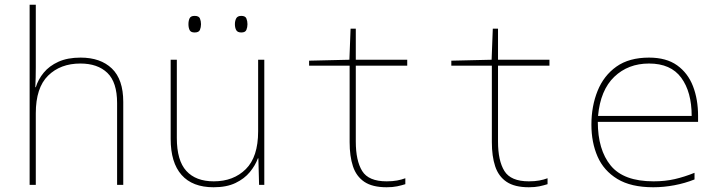

<svg xmlns="http://www.w3.org/2000/svg" viewBox="-20 -780 3040 810"><path d="M105 0V-760H131V-496Q131 -472 130.5 -453.5Q130 -435 129 -412H131Q141 -445 164.5 -473.5Q188 -502 226.5 -519.5Q265 -537 320 -537Q404 -537 452 -491Q500 -445 500 -350V0H474V-345Q474 -433 433 -472.5Q392 -512 319 -512Q235 -512 183 -461Q131 -410 131 -302V0Z M881 10Q792 10 746 -42Q700 -94 700 -194V-528H726V-198Q726 -103 766 -59Q806 -15 882 -15Q965 -15 1017 -66.5Q1069 -118 1069 -226V-528H1095V0H1073L1070 -112H1068Q1057 -82 1034 -54Q1011 -26 973.5 -8Q936 10 881 10ZM998 -643Q982 -643 976.5 -653Q971 -663 971 -678Q971 -692 976.5 -702.5Q982 -713 998 -713Q1015 -713 1019.5 -702Q1024 -691 1024 -678Q1024 -665 1019.5 -654Q1015 -643 998 -643ZM801 -643Q785 -643 780 -653Q775 -663 775 -678Q775 -693 780 -703Q785 -713 801 -713Q819 -713 823.5 -702Q828 -691 828 -678Q828 -665 823.5 -654Q819 -643 801 -643Z M1611 10Q1551 10 1517 -13Q1483 -36 1469 -78.5Q1455 -121 1455 -180V-503H1284V-524L1454 -528L1459 -659H1481V-528H1698V-503H1481V-183Q1481 -102 1508 -58.5Q1535 -15 1611 -15Q1636 -15 1655 -18.5Q1674 -22 1690 -28V-3Q1674 2 1655.5 6Q1637 10 1611 10Z M2211 10Q2151 10 2117 -13Q2083 -36 2069 -78.5Q2055 -121 2055 -180V-503H1884V-524L2054 -528L2059 -659H2081V-528H2298V-503H2081V-183Q2081 -102 2108 -58.5Q2135 -15 2211 -15Q2236 -15 2255 -18.5Q2274 -22 2290 -28V-3Q2274 2 2255.5 6Q2237 10 2211 10Z M2736 10Q2642 10 2584.5 -25Q2527 -60 2501 -119.5Q2475 -179 2475 -254Q2475 -332 2501 -396.5Q2527 -461 2580.5 -499Q2634 -537 2718 -537Q2791 -537 2836.5 -504.5Q2882 -472 2903.5 -416.5Q2925 -361 2925 -291V-266H2502Q2502 -148 2556.5 -81.5Q2611 -15 2737 -15Q2786 -15 2827 -24.5Q2868 -34 2910 -51V-23Q2870 -7 2825 1.5Q2780 10 2736 10ZM2898 -291Q2898 -392 2854 -452Q2810 -512 2718 -512Q2630 -512 2571.5 -456Q2513 -400 2503 -291Z"/></svg>

Font: Noto Sans Mono Thin
Style: Regular
Weight: 100
Designer: Monotype Design Team
Foundry: Monotype Imaging Inc.
Version: Version 2.014